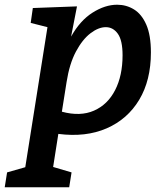

<svg xmlns="http://www.w3.org/2000/svg" viewBox="-80 -563 691 813"><path d="M-60 230 -50 167 27 145 121 -448 50 -466 59 -529 246 -536 221 -408Q259 -476 312 -509.5Q365 -543 416 -543Q455 -543 487.5 -523Q520 -503 539.5 -458.5Q559 -414 559 -341Q559 -223 509.5 -140.5Q460 -58 371.5 -19.5Q283 19 167 4L145 144L223 167L213 230ZM202 -216 182 -90Q260 -69 318 -94.5Q376 -120 407.5 -181.5Q439 -243 439 -329Q439 -392 419 -420Q399 -448 368 -448Q337 -448 303 -422Q269 -396 241.5 -344.5Q214 -293 202 -216Z"/></svg>

Font: Bitter SemiBold
Style: Italic
Weight: 600
Italic angle: -9°
Designer: Sol Matas, and Bitter project Authors
Foundry: Sol Matas
Version: Version 2.001